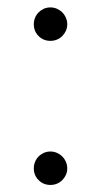

<svg xmlns="http://www.w3.org/2000/svg" viewBox="-20 -504 280 531"><path d="M73.5 -38.5Q73.5 -48 77 -56.5Q80.5 -65 86.8 -71.2Q93 -77.5 101.2 -81.2Q109.5 -85 119.5 -85Q129 -85 137.5 -81.2Q146 -77.5 152.2 -71.2Q158.5 -65 162.2 -56.5Q166 -48 166 -38.5Q166 -28.5 162.2 -20.2Q158.5 -12 152.2 -5.8Q146 0.5 137.5 4Q129 7.5 119.5 7.5Q100 7.5 86.8 -5.8Q73.5 -19 73.5 -38.5ZM73.5 -437Q73.5 -446.5 77 -455Q80.5 -463.5 86.8 -469.8Q93 -476 101.2 -479.8Q109.5 -483.5 119.5 -483.5Q129 -483.5 137.5 -479.8Q146 -476 152.2 -469.8Q158.5 -463.5 162.2 -455Q166 -446.5 166 -437Q166 -427 162.2 -418.8Q158.5 -410.5 152.2 -404.2Q146 -398 137.5 -394.5Q129 -391 119.5 -391Q100 -391 86.8 -404.2Q73.5 -417.5 73.5 -437Z"/></svg>

Font: Lato 2
Style: Regular
Weight: 300
Designer: Lukasz Dziedzic with Adam Twardoch and Botio Nikoltchev
Foundry: tyPoland Lukasz Dziedzic
Version: Version 2.015; 2015-08-06; http://www.latofonts.com/